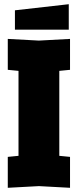

<svg xmlns="http://www.w3.org/2000/svg" viewBox="-20 -889 370 913"><path d="M17 4V-143L68 -148V-552L17 -557V-704L165 -696L313 -704V-557L262 -552V-148L313 -143V4L165 -4ZM51 -748V-840L307 -869V-748Z"/></svg>

Font: Tektur Condensed ExtraBold
Style: Regular
Weight: 800
Width: 3
Designer: Adam Jagosz
Foundry: Adam Jagosz
Version: Version 1.005;gftools[0.9.30]